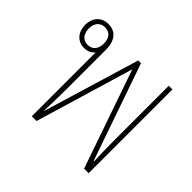

<svg xmlns="http://www.w3.org/2000/svg" viewBox="-133 -722 890 890"><g transform="rotate(45 312.0 -277.0)"><path d="M168 0H199L343 -482H344L511 0H541V-549H517V-202C517 -145 518 -103 520 -57H517L352 -532H334L191 -58H190C191 -105 193 -145 193 -202V-462C193 -518 167 -554 117 -554C70 -554 43 -519 43 -475C43 -430 70 -395 115 -395C139 -395 156 -404 168 -419ZM116 -417C86 -417 67 -440 67 -475C67 -510 86 -532 117 -532C149 -532 166 -510 166 -475C166 -440 149 -417 116 -417Z"/></g></svg>

Font: Noto Sans Thai Looped SemiCondensed Thin
Style: Regular
Weight: 100
Width: 4
Designer: Sasikarn Vongin, Ben Mitchell
Foundry: The Fontpad Ltd
Version: Version 1.001